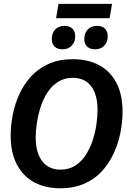

<svg xmlns="http://www.w3.org/2000/svg" viewBox="-20 -972 672 1004"><path d="M295 12.5Q217.5 12.5 159.6 -18.3Q101.7 -49.2 68.8 -110.8Q35.8 -172.5 35.8 -263.3Q35.8 -315.8 46.7 -371.7Q57.5 -427.5 81.2 -479.6Q105 -531.7 142.9 -572.9Q180.8 -614.2 235 -638.3Q289.2 -662.5 361.7 -662.5Q439.2 -662.5 497.5 -631.7Q555.8 -600.8 588.3 -539.6Q620.8 -478.3 620.8 -387.5Q620.8 -334.2 609.6 -277.9Q598.3 -221.7 574.6 -170Q550.8 -118.3 513.3 -77.1Q475.8 -35.8 421.2 -11.7Q366.7 12.5 295 12.5ZM296.7 -85Q340.8 -85 373.8 -106.2Q406.7 -127.5 428.8 -162.1Q450.8 -196.7 464.6 -238.3Q478.3 -280 484.2 -321.7Q490 -363.3 490 -396.7Q490 -476.7 456.7 -520.8Q423.3 -565 360.8 -565Q316.7 -565 283.8 -544.2Q250.8 -523.3 228.3 -488.8Q205.8 -454.2 192.5 -412.5Q179.2 -370.8 172.9 -329.2Q166.7 -287.5 166.7 -253.3Q166.7 -174.2 200.4 -129.6Q234.2 -85 296.7 -85ZM273.3 -876.7 285.8 -951.7H565.8L553.3 -876.7ZM306.7 -714.2Q279.2 -714.2 265 -728.8Q250.8 -743.3 250.8 -767.5Q250.8 -799.2 268.8 -817.9Q286.7 -836.7 317.5 -836.7Q345 -836.7 359.2 -821.7Q373.3 -806.7 373.3 -782.5Q373.3 -752.5 355 -733.3Q336.7 -714.2 306.7 -714.2ZM476.7 -714.2Q450 -714.2 435.4 -728.8Q420.8 -743.3 420.8 -767.5Q420.8 -799.2 438.8 -817.9Q456.7 -836.7 487.5 -836.7Q515 -836.7 529.2 -821.7Q543.3 -806.7 543.3 -782.5Q543.3 -752.5 525.4 -733.3Q507.5 -714.2 476.7 -714.2Z"/></svg>

Font: Familjen Grotesk SemiBold
Style: Italic
Weight: 600
Italic angle: -9.46201°
Designer: Anders Wikstroem, Jonas Baeckman, Matilda Gysing, Kristian Moeller
Foundry: Familjen STHLM AB
Version: Version 2.002